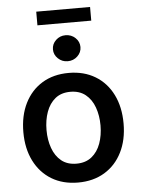

<svg xmlns="http://www.w3.org/2000/svg" viewBox="-59 -926 725 984"><g transform="rotate(-5 303.0 -434.5)"><path d="M303.2 11.2Q224.6 11.2 166.7 -23.9Q108.9 -59.1 77.1 -122.6Q45.4 -186 45.4 -270Q45.4 -355 77.1 -418.7Q108.9 -482.4 166.7 -517.6Q224.6 -552.7 303.2 -552.7Q381.3 -552.7 439.5 -517.6Q497.6 -482.4 529.3 -418.7Q561 -355 561 -270Q561 -186 529.3 -122.6Q497.6 -59.1 439.5 -23.9Q381.3 11.2 303.2 11.2ZM303.2 -85.9Q350.1 -85.9 381.1 -110.8Q412.1 -135.7 427.2 -177.7Q442.4 -219.7 442.4 -270.5Q442.4 -321.3 427.2 -363.5Q412.1 -405.8 381.1 -430.7Q350.1 -455.6 303.2 -455.6Q255.9 -455.6 225.3 -430.7Q194.8 -405.8 179.7 -363.8Q164.6 -321.8 164.6 -270.5Q164.6 -219.7 179.7 -177.7Q194.8 -135.7 225.3 -110.8Q255.9 -85.9 303.2 -85.9ZM303.7 -612.8Q274.9 -612.8 254.2 -632.6Q233.4 -652.3 233.4 -679.7Q233.4 -707.5 254.2 -727.1Q274.9 -746.6 303.7 -746.6Q333.5 -746.6 354.2 -727.1Q375 -707.5 375 -679.7Q375 -652.3 354.2 -632.6Q333.5 -612.8 303.7 -612.8ZM441.9 -879.9V-809.6H165V-879.9Z"/></g></svg>

Font: Inter Cardless
Style: Medium
Weight: 500
Designer: Rasmus Andersson
Foundry: rsms
Version: Version 4.001;git-9221beed3